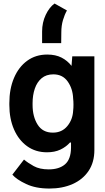

<svg xmlns="http://www.w3.org/2000/svg" viewBox="-20 -862 598 1089"><path d="M33 -267V-277Q33 -358 59.5 -420.1Q85.9 -482.2 134.2 -517.4Q182.5 -552.6 247.9 -552.6Q295.5 -552.6 329 -535.3Q362.6 -518.1 385.7 -488.3L389.9 -542.6H515.3V-11.7Q515.3 58.6 482.4 107.4Q449.6 156.2 392 181.8Q334.5 207.4 260.3 207.4Q182.5 207.4 128 181.6Q73.5 155.9 50.1 128.6L116.1 43Q137.8 61.4 171.3 80.1Q204.9 98.7 256.4 98.7Q315.3 98.7 348.7 70.1Q382.1 41.5 382.8 -23.8V-51.8L378.2 -55Q354.4 -28.4 322.1 -13.3Q289.8 1.8 246.4 1.8Q181.8 1.8 133.9 -32.7Q85.9 -67.1 59.5 -127.8Q33 -188.6 33 -267ZM164.8 -277V-267Q164.8 -200.6 193.4 -155.2Q221.9 -109.7 279.8 -109.7Q331 -109.7 361.7 -146.7Q392.4 -183.6 394.9 -234.7Q396.7 -247.9 396.7 -268.1Q396.7 -288.4 394.9 -302.2Q393.1 -358.3 364.3 -399.3Q335.6 -440.3 282.7 -440.3Q242.2 -440.3 216.1 -418.3Q190 -396.3 177.4 -359.2Q164.8 -322.1 164.8 -277ZM218.8 -617.2V-683.2Q218.8 -734.4 239.3 -777.7Q259.9 -821 289.4 -842L359.7 -802.6Q346.6 -779.8 337.2 -748.2Q327.8 -716.6 327.8 -678.3L327.1 -617.2Z"/></svg>

Font: Interface
Style: Bold
Weight: 700
Designer: Rasmus Andersson
Foundry: rsms
Version: Version 1.8